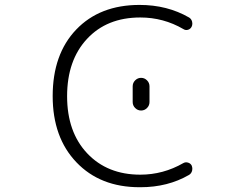

<svg xmlns="http://www.w3.org/2000/svg" viewBox="-20 -784 1040 792"><path d="M558.6 -63.5Q653.3 -63.5 736.3 -111.3Q745.1 -116.2 755.4 -113.3Q765.6 -110.4 770.5 -101.6Q773.4 -94.7 773.4 -87.9Q773.4 -84 772.5 -80.1Q769.5 -68.4 759.8 -62.5Q671.9 -11.7 559.6 -11.7Q557.6 -11.7 555.7 -11.7Q393.6 -11.7 295.4 -114.3Q197.3 -216.8 197.3 -387.7Q197.3 -560.5 294.4 -662.1Q391.6 -763.7 555.7 -763.7Q669.9 -763.7 759.8 -711.9Q769.5 -706.1 772.5 -694.3Q773.4 -690.4 773.4 -686.5Q773.4 -679.7 770.5 -673.8Q765.6 -664.1 755.4 -661.1Q745.1 -658.2 736.3 -664.1Q654.3 -711.9 558.6 -711.9Q420.9 -711.9 338.9 -623.5Q256.8 -535.2 256.8 -387.2Q256.8 -239.3 339.8 -151.4Q422.9 -63.5 558.6 -63.5ZM527.3 -363.3V-427.7Q527.3 -442.4 537.6 -452.6Q547.9 -462.9 562 -462.9Q576.2 -462.9 586.4 -452.6Q596.7 -442.4 596.7 -427.7V-363.3Q596.7 -348.6 586.4 -338.4Q576.2 -328.1 562 -328.1Q547.9 -328.1 537.6 -338.4Q527.3 -348.6 527.3 -363.3Z"/></svg>

Font: Rounded-L Mgen+ 1mn light
Style: Regular
Weight: 200
Designer: [Source Han Sans]
Ryoko NISHIZUKA  (kana & ideographs); Paul D. Hunt (Latin, Greek & Cyrillic); Wenlong ZHANG  (bopomofo
Version: Version 1.059.20150602